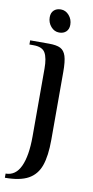

<svg xmlns="http://www.w3.org/2000/svg" viewBox="-101 -678 440 907"><g transform="rotate(10 119.0 -224.5)"><path d="M69 -594Q69 -615 81.5 -627Q94 -639 115 -639Q138 -639 154.5 -620Q171 -601 171 -575Q171 -554 158.5 -542Q146 -530 125 -530Q102 -530 85.5 -549Q69 -568 69 -594ZM87 -25V-350Q87 -401 73 -425.5Q59 -450 17 -450H-3V-470H87Q124 -470 142.5 -460.5Q161 -451 169 -426Q177 -401 177 -350V-25Q177 53 160.5 99.5Q144 146 104 168Q64 190 -8 190V170Q40 170 63.5 119Q87 68 87 -25Z"/></g></svg>

Font: ZCOOL XiaoWei
Style: Regular
Weight: 400
Version: Version 1.000